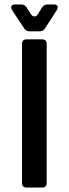

<svg xmlns="http://www.w3.org/2000/svg" viewBox="-20 -844 309 864"><path d="M100 0Q79 0 79 -21V-646Q79 -667 100 -667H169Q190 -667 190 -646V-21Q190 0 169 0ZM114 -703Q98 -703 89 -716L34 -799Q28 -809 31.5 -816.5Q35 -824 48 -824H75Q91 -824 100 -810L120 -779Q127 -770 135 -770Q143 -770 149 -778L169 -810Q178 -824 194 -824H222Q235 -824 238.5 -817Q242 -810 236 -799L183 -717Q175 -703 159 -703Z"/></svg>

Font: Pitagon Sans Medium
Style: Regular
Weight: 500
Designer: Travis Tran
Foundry: Pitagon
Version: Version 1.001; ttfautohint (v1.8.4.7-5d5b);gftools[0.9.26]